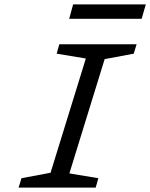

<svg xmlns="http://www.w3.org/2000/svg" viewBox="-20 -857 686 877"><path d="M295.9 -771 314 -836.9H646L627 -771ZM78.1 -43 210.9 -67.9 372.1 -589.8 238.8 -611.8 251 -654.8H604L590.8 -611.8L458 -586.9L296.9 -64.9L429.2 -43L417 0H64.9Z"/></svg>

Font: IntelOne Mono
Style: Italic
Weight: 400
Italic angle: -16°
Designer: Fred Shallcrass
Foundry: Frere-Jones Type LLC
Version: Version 1.200;hotconv 1.1.0;makeotfexe 2.6.0;FJTRelease1.2